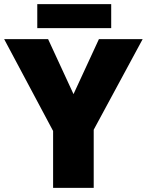

<svg xmlns="http://www.w3.org/2000/svg" viewBox="-20 -902 705 922"><path d="M514 -882H159V-767H514ZM333 -450 211 -714H0L235 -273V0H430V-279L665 -714H455Z"/></svg>

Font: Noto Sans UI Black
Style: Regular
Weight: 900
Designer: Monotype Design Team
Foundry: Monotype Imaging Inc.
Version: Version 1.901